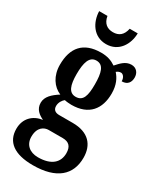

<svg xmlns="http://www.w3.org/2000/svg" viewBox="-246 -832 948 1143"><g transform="rotate(30 228.5 -260.0)"><path d="M209 -606C296 -606 340 -681 341 -756H286C276 -708 249 -688 209 -688C170 -688 141 -708 133 -756H76C78 -681 122 -606 209 -606ZM192 236C355 236 432 164 432 47C432 -41 382 -101 272 -101H179C154 -101 136 -112 136 -139C136 -164 151 -185 164 -195C174 -192 199 -190 211 -190C332 -190 386 -263 386 -368C386 -428 366 -465 342 -492C350 -498 359 -504 372 -504C385 -504 401 -489 401 -461C442 -461 457 -488 457 -519C457 -550 438 -576 403 -576C361 -576 335 -543 312 -518C284 -537 254 -548 211 -548C89 -548 33 -480 33 -363C33 -287 71 -232 124 -210C80 -182 47 -152 47 -110C47 -64 80 -42 110 -28C46 -19 -1 25 -1 97C-1 186 63 236 192 236ZM209 -244C162 -244 147 -289 147 -364C147 -443 162 -493 210 -493C259 -493 272 -445 272 -365C272 -288 260 -244 209 -244ZM195 180C137 180 100 147 100 93C100 27 139 7 170 7H266C309 7 330 29 330 75C330 137 287 180 195 180Z"/></g></svg>

Font: Noto Serif Bengali ExtraCondensed
Style: Bold
Weight: 700
Width: 2
Designer: Juan Bruce, Universal Thirst, Indian Type Foundry and the Monotype Design Team.
Foundry: Monotype Imaging Inc.
Version: Version 2.003